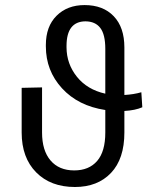

<svg xmlns="http://www.w3.org/2000/svg" viewBox="-20 -742 658 772"><path d="M548.3 -371.1 552.2 -310.7Q523.8 -298.3 480.1 -295.8V-209.2Q480.1 -103.3 426.3 -46.7Q372.5 9.9 281.2 9.9Q183.6 9.9 125.4 -49Q67.1 -108 67.1 -209.2V-388.8L149.1 -390.6V-209.2Q149.1 -136.7 183.2 -96.8Q217.3 -56.8 278.4 -56.8Q337.7 -56.8 370.6 -94.8Q403.4 -132.8 403.4 -209.2V-299.7Q294.4 -316.1 229.4 -386.9Q164.4 -457.7 164.4 -555.4V-561.1Q164.4 -636 207.6 -678.8Q250.7 -721.6 320 -721.6Q394.5 -721.6 437.3 -676.8Q480.1 -632.1 480.1 -551.1V-360.1Q517.8 -362.2 548.3 -371.1ZM403.4 -365.4V-545.5Q403.4 -603.3 383.3 -629.6Q363.3 -655.9 323.5 -656.2Q247.9 -655.5 247.5 -558.2V-551.1Q247.9 -485.1 289.2 -433.4Q330.6 -381.7 403.4 -365.4Z"/></svg>

Font: Inter Light BETA
Style: Regular
Weight: 300
Designer: Rasmus Andersson
Foundry: rsms
Version: Version 3.011;git-f93a4a705